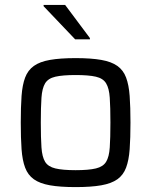

<svg xmlns="http://www.w3.org/2000/svg" viewBox="-20 -755 617 783"><path d="M288.4 8Q225.2 8 183.8 0.7Q142.4 -6.6 118.1 -23.9Q93.8 -41.3 82.5 -71.3Q71.2 -101.3 67.9 -146.5Q64.7 -191.7 64.7 -255.1Q64.7 -318.5 67.9 -363.6Q71.2 -408.8 82.5 -438.8Q93.8 -468.8 118.1 -486.1Q142.4 -503.5 183.8 -510.7Q225.2 -518 288.4 -518Q351.5 -518 392.9 -510.7Q434.3 -503.5 458.7 -486.1Q483 -468.8 494.2 -438.8Q505.5 -408.8 508.8 -363.6Q512.1 -318.5 512.1 -255.1Q512.1 -191.7 508.8 -146.5Q505.5 -101.3 494.2 -71.3Q483 -41.3 458.7 -23.9Q434.3 -6.6 392.9 0.7Q351.5 8 288.4 8ZM288.4 -61Q341.7 -61 371.1 -68.1Q400.5 -75.1 412.7 -95.1Q425 -115 427.6 -153.7Q430.3 -192.4 430.3 -255.1Q430.3 -317.8 427.6 -356.4Q425 -395.1 412.7 -415.2Q400.5 -435.4 371.1 -442.2Q341.7 -449 288.4 -449Q235.5 -449 205.9 -442.2Q176.3 -435.4 164 -415.2Q151.8 -395.1 149.1 -356.4Q146.4 -317.8 146.4 -255.1Q146.4 -192.4 149.1 -153.7Q151.8 -115 164 -95.1Q176.3 -75.1 205.9 -68.1Q235.5 -61 288.4 -61ZM286.5 -594.6 157.8 -729.7V-734.8H245.7L346.7 -599.7V-594.6Z"/></svg>

Font: Saira Thin
Style: Regular
Weight: 100
Designer: Hector Gatti with collaboration of the Omnibus-Type team
Foundry: Omnibus-Type
Version: Version 1.101